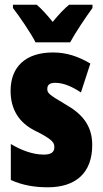

<svg xmlns="http://www.w3.org/2000/svg" viewBox="-20 -786 436 816"><path d="M131 -606H278C299 -645 345 -714 373 -752V-766H274C254 -750 231 -726 204 -693C178 -725 156 -749 136 -766H35V-752C61 -719 114 -641 131 -606ZM372 -170C372 -255 326 -304 259 -342C188 -384 181 -390 181 -408C181 -426 192 -434 215 -434C253 -434 291 -415 324 -393L364 -516C311 -547 262 -563 205 -563C90 -563 25 -503 25 -400C25 -322 60 -265 128 -231C205 -193 211 -179 211 -161C211 -138 196 -129 166 -129C116 -129 66 -150 26 -174V-21C77 2 129 10 183 10C302 10 372 -51 372 -170Z"/></svg>

Font: Noto Sans Lao Looped ExtraCondensed Black
Style: Regular
Weight: 900
Width: 2
Designer: Mark Frömberg, Ben Mitchell
Foundry: The Fontpad Ltd
Version: Version 1.002